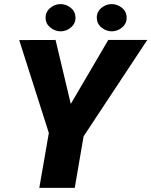

<svg xmlns="http://www.w3.org/2000/svg" viewBox="-20 -903 728 923"><path d="M247.1 -710.9 320.3 -403.3 500.5 -710.9H688L381.8 -247.6L339.4 0H168.9L214.8 -263.7L72.3 -710.4ZM199.2 -815.9Q198.2 -844.7 220.2 -863.8Q242.2 -882.8 269.5 -883.3Q296.9 -883.8 319.3 -866.2Q341.8 -848.6 342.8 -819.8Q343.8 -791 322 -772Q300.3 -752.9 272.5 -752.4Q245.6 -752 222.9 -769.8Q200.2 -787.6 199.2 -815.9ZM445.3 -815.9Q444.3 -844.7 466.1 -863.8Q487.8 -882.8 515.1 -883.3Q542.5 -883.8 565.2 -866.2Q587.9 -848.6 588.9 -819.8Q589.8 -791 568.1 -772Q546.4 -752.9 518.6 -752.4Q491.7 -752 469 -769.8Q446.3 -787.6 445.3 -815.9Z"/></svg>

Font: Roboto Black
Style: Italic
Weight: 900
Italic angle: -12°
Designer: Christian Robertson
Foundry: Google
Version: Version 3.0; 2020